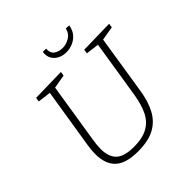

<svg xmlns="http://www.w3.org/2000/svg" viewBox="-226 -1038 1216 1216"><g transform="rotate(-45 382.0 -430.5)"><path d="M536 -690 764 -695 760 -667 666 -651 604 -257Q591 -171 559 -112Q527 -53 470 -23Q413 7 323 7Q215 7 166.5 -38Q118 -83 118 -173Q118 -210 125 -251L189 -651L101 -662L105 -690L332 -695L328 -667L236 -651L172 -247Q169 -227 167 -208.5Q165 -190 165 -174Q165 -101 201.5 -66.5Q238 -32 324 -32Q402 -32 449.5 -59Q497 -86 521.5 -137Q546 -188 558 -260L620 -651L532 -662ZM445 -758Q415 -758 389.5 -770.5Q364 -783 350 -807Q336 -831 341 -866H370Q368 -825 392.5 -809.5Q417 -794 448 -794Q480 -794 510.5 -812.5Q541 -831 549 -868L578 -866Q572 -829 551.5 -805Q531 -781 502.5 -769.5Q474 -758 445 -758Z"/></g></svg>

Font: Bitter Light
Style: Italic
Weight: 300
Italic angle: -9°
Designer: Sol Matas, and Bitter project Authors
Foundry: Sol Matas
Version: Version 2.001